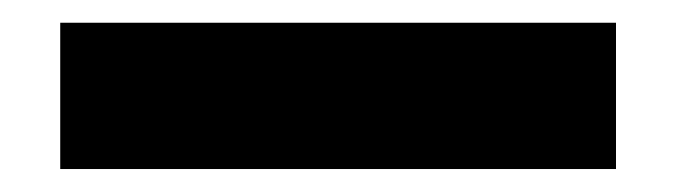

<svg xmlns="http://www.w3.org/2000/svg" viewBox="-20 -100 592 168"><path d="M519 47.9H32.7V-80.1H519Z"/></svg>

Font: Nobile-bold
Style: Bold
Weight: 700
Version: Version 1.000;PS 001.000;hotconv 1.0.38